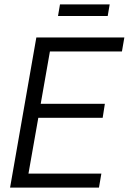

<svg xmlns="http://www.w3.org/2000/svg" viewBox="-20 -857 588 877"><path d="M26 0 146 -686H548L537 -622H208L166 -383H459L449 -319H155L110 -64H443L432 0ZM245 -784 254 -837H481L472 -784Z"/></svg>

Font: Archivo Condensed Light
Style: Italic
Weight: 300
Width: 3
Italic angle: -10°
Designer: Hector Gatti
Foundry: Omnibus-Type
Version: Version 2.001